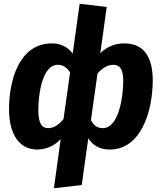

<svg xmlns="http://www.w3.org/2000/svg" viewBox="-20 -779 859 1022"><path d="M267 223 415 206 450 -43C475 -4 512 17 564 17C731 17 793 -187 793 -352C793 -472 748 -548 642 -548C598 -548 554 -535 514 -496L548 -742L404 -759L367 -494C338 -532 300 -548 256 -548C77 -548 28 -341 28 -199C28 -62 84 17 178 17C225 17 268 -2 303 -38ZM236 -97C203 -97 184 -122 184 -193C184 -275 204 -434 288 -434C316 -434 337 -419 353 -393L318 -145C292 -114 267 -97 236 -97ZM527 -97C497 -97 480 -111 464 -139L499 -388C525 -416 551 -434 583 -434C619 -434 636 -408 636 -350C636 -265 613 -97 527 -97Z"/></svg>

Font: Fira Sans
Style: Bold Italic
Weight: 700
Italic angle: -8°
Designer: bBox Type GmbH & Carrois Corporate GbR & Edenspiekermann AG
Foundry: bBox Type GmbH & Carrois Corporate GbR & Edenspiekermann AG
Version: Version 4.301;PS 004.301;hotconv 1.0.88;makeotf.lib2.5.64775